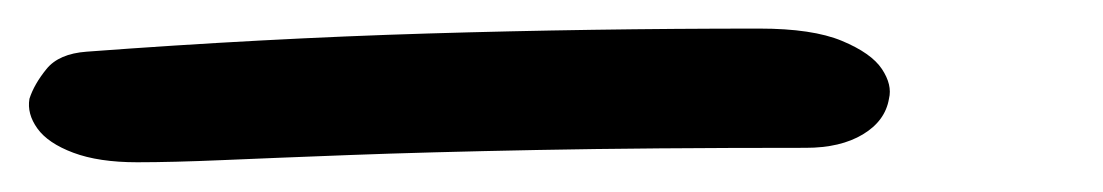

<svg xmlns="http://www.w3.org/2000/svg" viewBox="-44 63 764 133"><path d="M51 175.4Q24.4 175.4 6.8 168.8Q-10.8 162.2 -18.1 152Q-25.4 141.8 -23.6 131.4Q-20.4 121.4 -11.8 110.8Q-3.2 100.2 16 98.8Q139 89.6 252.4 86.2Q365.8 82.8 482 82.8Q518.8 82.8 539.2 91.3Q559.6 99.8 566.9 110.8Q574.2 121.8 571.8 131.4Q569.2 146.8 553.7 156.1Q538.2 165.4 514.2 165.4Q404.8 165.4 327.8 166.9Q250.8 168.4 198 170.4Q145.2 172.4 110.3 173.9Q75.4 175.4 51 175.4Z"/></svg>

Font: Shantell Sans Light
Style: Italic
Weight: 300
Italic angle: -11°
Designer: Stephen Nixon, Anya Danilova, Shantell Martin
Foundry: Arrow Type
Version: Version 1.008;[ac192a2d6]